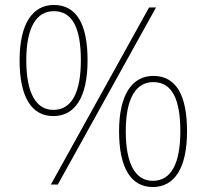

<svg xmlns="http://www.w3.org/2000/svg" viewBox="-20 -744 833 774"><path d="M197 -724C112 -724 59 -649 59 -501C59 -353 107 -276 195 -276C281 -276 333 -350 333 -501C333 -646 289 -724 197 -724ZM609 -714H581L185 0H213ZM197 -699C273 -699 306 -629 306 -501C306 -371 269 -301 195 -301C125 -301 86 -369 86 -501C86 -634 127 -699 197 -699ZM598 -438C513 -438 460 -363 460 -215C460 -67 508 10 596 10C682 10 734 -64 734 -215C734 -360 690 -438 598 -438ZM598 -413C674 -413 707 -343 707 -215C707 -85 670 -15 596 -15C526 -15 487 -83 487 -215C487 -348 528 -413 598 -413Z"/></svg>

Font: Noto Sans Meetei Mayek Thin
Style: Regular
Weight: 100
Designer: Monotype Design Team and Neelakash Kshetrimayum
Foundry: Monotype Imaging Inc.
Version: Version 2.002